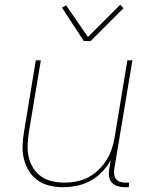

<svg xmlns="http://www.w3.org/2000/svg" viewBox="-20 -771 640 799"><path d="M242 8Q213 8 186 1.5Q159 -5 137 -20.5Q115 -36 100.5 -59.5Q86 -83 79.5 -109.5Q73 -136 74 -165Q75 -194 80 -223L129 -520H150L100 -220Q96 -194 95 -168Q94 -142 99.5 -117.5Q105 -93 118 -72Q131 -51 151 -37Q171 -23 196 -17Q221 -11 247 -11Q271 -11 296 -15.5Q321 -20 345 -32Q369 -44 388.5 -62.5Q408 -81 422 -103Q436 -125 444.5 -149.5Q453 -174 457 -199L510 -520H531L455 -65Q454 -54 455.5 -43.5Q457 -33 463.5 -25Q470 -17 480.5 -14Q491 -11 502 -11H517L516 8H498Q483 8 469 3.5Q455 -1 445.5 -11Q436 -21 434 -35.5Q432 -50 434 -65L441 -105Q427 -79 405 -56Q383 -33 356 -18.5Q329 -4 300 2Q271 8 242 8ZM329 -600 238 -739 255 -749 346 -617 480 -751 494 -737 357 -600Z"/></svg>

Font: Iosevka Thin Extended
Style: Italic
Weight: 100
Width: 7
Italic angle: -9°
Monospace: yes
Designer: Belleve Invis
Foundry: Belleve Invis
Version: Version 32.5.0; ttfautohint (v1.8.4)